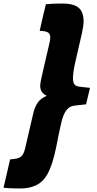

<svg xmlns="http://www.w3.org/2000/svg" viewBox="-70 -895 548 1084"><path d="M-50 165Q-28 68 -13 5Q13 3 24 0Q47 -5 57.5 -20.5Q68 -36 76 -75L118 -256Q126 -291 143 -315.5Q160 -340 194 -354Q174 -364 165.5 -377.5Q157 -391 157 -410Q157 -424 162 -446L177 -513Q193 -579 203 -625L208 -646Q214 -670 214 -684Q214 -704 200.5 -712Q187 -720 154 -721L171 -796L189 -871Q195 -872 221 -873.5Q247 -875 285 -875Q312 -875 329 -871Q366 -864 384 -841Q402 -818 402 -775Q402 -750 392 -705L356 -548Q342 -488 342 -454Q342 -432 348.5 -421.5Q355 -411 366.5 -408Q378 -405 401 -403L438 -399L416 -306Q404 -304 380 -302Q349 -300 332 -294Q315 -288 300 -265.5Q285 -243 274 -194L259 -124Q236 3 213 56Q189 117 148 143Q107 169 44 169Q6 169 -19 167.5Q-44 166 -50 165Z"/></svg>

Font: Arvo
Style: Bold Italic
Weight: 700
Italic angle: -13°
Designer: Anton Koovit (Cyrillic Expansion: Cyreal)
Foundry: Anton Koovit, Yassin Baggar
Version: Version 3.000